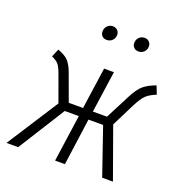

<svg xmlns="http://www.w3.org/2000/svg" viewBox="-132 -857 926 973"><g transform="rotate(20 331.0 -370.0)"><path d="M640 -490Q605 -476 587 -459Q569 -442 546 -397L484 -273L582 0H524L437 -253H358L323 0H270L306 -253H230L71 0H8L187 -278L135 -421Q123 -454 111.5 -467Q100 -480 75 -491L93 -534Q130 -521 148 -503Q166 -485 180 -449L235 -299H312L344 -523H397L365 -299H441L509 -431Q533 -478 557 -498.5Q581 -519 623 -534ZM272 -697Q272 -716 284 -728Q296 -740 313 -740Q328 -740 338 -730.5Q348 -721 348 -706Q348 -688 336 -676Q324 -664 306 -664Q290 -664 281 -673.5Q272 -683 272 -697ZM443 -697Q443 -716 455 -728Q467 -740 485 -740Q500 -740 509.5 -730Q519 -720 519 -706Q519 -688 507 -676Q495 -664 477 -664Q462 -664 452.5 -673.5Q443 -683 443 -697Z"/></g></svg>

Font: Fira Sans Condensed Light
Style: Italic
Weight: 300
Width: 3
Italic angle: -8°
Designer: Carrois Corporate & Edenspiekermann AG
Foundry: Carrois Corporate GbR & Edenspiekermann AG
Version: Version 4.203